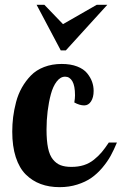

<svg xmlns="http://www.w3.org/2000/svg" viewBox="-20 -770 505 796"><path d="M288.1 -345.2Q291 -362.3 291 -375Q291 -414.1 280 -433.1Q269 -452.1 250 -452.1Q230.5 -452.1 215.1 -432.1Q199.7 -412.1 190.9 -379.4Q182.1 -346.7 177.5 -309.1Q172.9 -271.5 172.9 -232.9Q172.9 -187 179.2 -156.5Q185.5 -126 199.5 -108.9Q213.4 -91.8 231.4 -85Q249.5 -78.1 275.9 -78.1Q304.7 -78.1 327.6 -85.4Q350.6 -92.8 369.4 -107.9Q388.2 -123 401.6 -138.9Q415 -154.8 431.2 -179.2H464.8Q452.6 -149.4 439 -124.5Q425.3 -99.6 404.3 -74.7Q383.3 -49.8 358.9 -32.7Q334.5 -15.6 300.5 -4.9Q266.6 5.9 227.1 5.9Q183.6 5.9 148.7 -7.1Q113.8 -20 86.9 -46.6Q60.1 -73.2 45.4 -118.4Q30.8 -163.6 30.8 -224.1Q30.8 -254.4 34.4 -284.2Q38.1 -314 46.6 -346.7Q55.2 -379.4 70.8 -407Q86.4 -434.6 108.2 -457Q129.9 -479.5 162.8 -492.2Q195.8 -504.9 235.8 -504.9Q272.9 -504.9 300 -494.4Q327.1 -483.9 341.3 -466.3Q355.5 -448.7 361.8 -430.7Q368.2 -412.6 368.2 -393.1Q368.2 -366.2 357.4 -349.6Q346.7 -333 329.1 -333Q310.1 -333 288.1 -345.2ZM131.8 -750H164.1L241.2 -669.9L380.9 -750H424.8L252.9 -561H231.9Z"/></svg>

Font: Lobster Two
Style: Bold
Weight: 700
Designer: Pablo Impallari
Foundry: Pablo Impallari. www.impallari.com
Version: Version 1.006